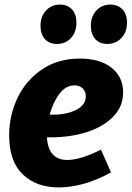

<svg xmlns="http://www.w3.org/2000/svg" viewBox="-20 -806 575 839"><path d="M203 -206H185Q191 -107 274 -107Q331 -107 421 -152L465 -53Q407 -20 348 -3.5Q289 13 236 13Q139 13 79.5 -44Q20 -101 20 -214Q20 -302 57 -379Q94 -456 164 -503Q234 -550 328 -550Q417 -550 467.5 -510Q518 -470 518 -402Q518 -340 474 -295.5Q430 -251 358.5 -228.5Q287 -206 203 -206ZM197 -305H214Q271 -305 313 -326Q355 -347 355 -385Q355 -406 341.5 -419.5Q328 -433 305 -433Q268 -433 240 -396.5Q212 -360 197 -305ZM157 -693Q157 -734 181 -760Q205 -786 242 -786Q275 -786 294.5 -765Q314 -744 314 -707Q314 -665 290 -639.5Q266 -614 229 -614Q195 -614 176 -635.5Q157 -657 157 -693ZM377 -693Q377 -734 401 -760Q425 -786 462 -786Q495 -786 515 -765Q535 -744 535 -707Q535 -666 510.5 -640Q486 -614 449 -614Q415 -614 396 -635.5Q377 -657 377 -693Z"/></svg>

Font: Bitter Pro ExtraBold
Style: Italic
Weight: 800
Italic angle: -9°
Designer: Sol Matas, and Bitter project Authors
Foundry: Sol Matas
Version: Version 1.010